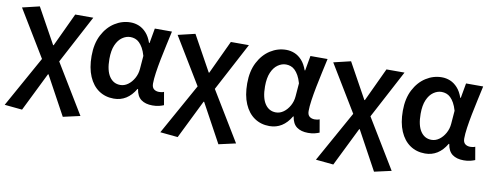

<svg xmlns="http://www.w3.org/2000/svg" viewBox="-64 -895 3683 1435"><g transform="rotate(10 1777.5 -177.5)"><path d="M144 214 10 201 225 -185 11 -538 141 -569 289 -301H293L412 -555H549L355 -189L582 185L453 214L293 -80H289Z M804 14Q739 14 690 -19.5Q641 -53 613.5 -117Q586 -181 586 -272Q586 -365 620.5 -431.5Q655 -498 711 -533.5Q767 -569 831 -569Q864 -569 894.5 -556.5Q925 -544 950.5 -516Q976 -488 992 -442H996L1016 -555H1146Q1135 -504 1122.5 -447.5Q1110 -391 1099 -335Q1088 -279 1081 -230.5Q1074 -182 1074 -148Q1074 -119 1089.5 -106.5Q1105 -94 1129 -94Q1137 -94 1147 -95.5Q1157 -97 1166 -101L1183 -3Q1169 3 1148 8.5Q1127 14 1098 14Q1044 14 1011.5 -10Q979 -34 971 -88H967Q907 14 804 14ZM834 -95Q865 -95 892 -114.5Q919 -134 937.5 -167Q956 -200 959 -239L967 -339Q957 -374 944 -397Q931 -420 916 -434.5Q901 -449 883.5 -455Q866 -461 848 -461Q816 -461 786.5 -440.5Q757 -420 739 -378.5Q721 -337 721 -273Q721 -185 751.5 -140Q782 -95 834 -95Z M1325 214 1191 201 1406 -185 1192 -538 1322 -569 1470 -301H1474L1593 -555H1730L1536 -189L1763 185L1634 214L1474 -80H1470Z M1985 14Q1920 14 1871 -19.5Q1822 -53 1794.5 -117Q1767 -181 1767 -272Q1767 -365 1801.5 -431.5Q1836 -498 1892 -533.5Q1948 -569 2012 -569Q2045 -569 2075.5 -556.5Q2106 -544 2131.5 -516Q2157 -488 2173 -442H2177L2197 -555H2327Q2316 -504 2303.5 -447.5Q2291 -391 2280 -335Q2269 -279 2262 -230.5Q2255 -182 2255 -148Q2255 -119 2270.5 -106.5Q2286 -94 2310 -94Q2318 -94 2328 -95.5Q2338 -97 2347 -101L2364 -3Q2350 3 2329 8.5Q2308 14 2279 14Q2225 14 2192.5 -10Q2160 -34 2152 -88H2148Q2088 14 1985 14ZM2015 -95Q2046 -95 2073 -114.5Q2100 -134 2118.5 -167Q2137 -200 2140 -239L2148 -339Q2138 -374 2125 -397Q2112 -420 2097 -434.5Q2082 -449 2064.5 -455Q2047 -461 2029 -461Q1997 -461 1967.5 -440.5Q1938 -420 1920 -378.5Q1902 -337 1902 -273Q1902 -185 1932.5 -140Q1963 -95 2015 -95Z M2506 214 2372 201 2587 -185 2373 -538 2503 -569 2651 -301H2655L2774 -555H2911L2717 -189L2944 185L2815 214L2655 -80H2651Z M3166 14Q3101 14 3052 -19.5Q3003 -53 2975.5 -117Q2948 -181 2948 -272Q2948 -365 2982.5 -431.5Q3017 -498 3073 -533.5Q3129 -569 3193 -569Q3226 -569 3256.5 -556.5Q3287 -544 3312.5 -516Q3338 -488 3354 -442H3358L3378 -555H3508Q3497 -504 3484.5 -447.5Q3472 -391 3461 -335Q3450 -279 3443 -230.5Q3436 -182 3436 -148Q3436 -119 3451.5 -106.5Q3467 -94 3491 -94Q3499 -94 3509 -95.5Q3519 -97 3528 -101L3545 -3Q3531 3 3510 8.5Q3489 14 3460 14Q3406 14 3373.5 -10Q3341 -34 3333 -88H3329Q3269 14 3166 14ZM3196 -95Q3227 -95 3254 -114.5Q3281 -134 3299.5 -167Q3318 -200 3321 -239L3329 -339Q3319 -374 3306 -397Q3293 -420 3278 -434.5Q3263 -449 3245.5 -455Q3228 -461 3210 -461Q3178 -461 3148.5 -440.5Q3119 -420 3101 -378.5Q3083 -337 3083 -273Q3083 -185 3113.5 -140Q3144 -95 3196 -95Z"/></g></svg>

Font: Noto Sans KR SemiBold
Style: Regular
Weight: 600
Designer: Ryoko NISHIZUKA  (kana, bopomofo & ideographs); Paul D. Hunt (Latin, Greek & Cyrillic); Sandoll Communications , Soo-you
Foundry: Adobe
Version: Version 2.004-H2;hotconv 1.0.118;makeotfexe 2.5.65603